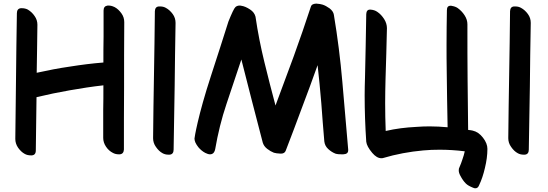

<svg xmlns="http://www.w3.org/2000/svg" viewBox="-20 -851 3027 1060"><path d="M80.1 -35.2C90.8 -20.5 102.5 -8.8 117.2 -1C126 3.9 137.7 6.8 150.4 6.8H155.3C169.9 5.9 177.7 -2.9 177.7 -20.5C178.7 -71.3 178.7 -122.1 179.7 -171.9C180.7 -222.7 180.7 -270.5 181.6 -314.5C242.2 -329.1 303.7 -341.8 365.2 -352.5C426.8 -363.3 488.3 -373 550.8 -379.9C550.8 -328.1 550.8 -282.2 549.8 -244.1V-89.8C549.8 -73.2 554.7 -56.6 565.4 -41C575.2 -26.4 587.9 -14.6 603.5 -6.8C612.3 -2 623 1 635.7 1H640.6C655.3 0 663.1 -8.8 664.1 -25.4C664.1 -145.5 664.1 -259.8 665 -367.2C665 -487.3 665 -608.4 666 -728.5C666 -746.1 661.1 -762.7 650.4 -777.3C639.6 -792 627.9 -803.7 613.3 -811.5C597.7 -819.3 586.9 -820.3 579.1 -820.3H574.2C559.6 -818.4 551.8 -809.6 551.8 -793V-649.4C550.8 -601.6 550.8 -553.7 550.8 -505.9C489.3 -501 427.7 -493.2 366.2 -483.4C304.7 -474.6 244.1 -462.9 182.6 -449.2L184.6 -572.3C185.5 -613.3 185.5 -661.1 186.5 -714.8C186.5 -731.4 181.6 -748 170.9 -762.7C161.1 -777.3 148.4 -789.1 133.8 -797.9C125 -802.7 113.3 -805.7 100.6 -805.7H95.7C81.1 -804.7 73.2 -794.9 73.2 -778.3C71.3 -651.4 69.3 -531.2 68.4 -417C67.4 -302.7 65.4 -192.4 64.5 -84C64.5 -67.4 69.3 -50.8 80.1 -35.2Z M840.8 -40C851.6 -24.4 863.3 -12.7 877.9 -4.9C886.7 0 897.5 2.9 910.2 2.9H916C930.7 2 938.5 -7.8 938.5 -24.4C940.4 -140.6 942.4 -257.8 944.3 -375C945.3 -491.2 947.3 -608.4 949.2 -724.6C949.2 -742.2 944.3 -758.8 933.6 -773.4C922.9 -788.1 910.2 -799.8 895.5 -807.6C886.7 -812.5 877 -815.4 864.3 -815.4H857.4C842.8 -814.5 835.9 -805.7 835 -789.1C834 -671.9 832 -554.7 830.1 -438.5C828.1 -322.3 826.2 -205.1 825.2 -87.9C825.2 -71.3 830.1 -54.7 840.8 -40Z M1075.2 -38.1C1085.9 -25.4 1098.6 -14.6 1113.3 -6.8C1123 -2 1131.8 1 1139.6 1C1143.6 1 1147.5 0 1150.4 -1C1155.3 -2.9 1158.2 -5.9 1161.1 -9.8C1164.1 -14.6 1167 -20.5 1168 -27.3C1182.6 -112.3 1203.1 -196.3 1230.5 -277.3C1257.8 -359.4 1285.2 -441.4 1312.5 -522.5C1332 -445.3 1351.6 -369.1 1371.1 -293C1391.6 -215.8 1411.1 -139.6 1430.7 -63.5C1434.6 -50.8 1442.4 -39.1 1455.1 -29.3C1467.8 -19.5 1479.5 -12.7 1492.2 -7.8C1501 -4.9 1512.7 -3.9 1528.3 -2.9H1532.2C1544.9 -2.9 1553.7 -8.8 1557.6 -19.5C1587.9 -97.7 1617.2 -175.8 1646.5 -254.9C1676.8 -334 1705.1 -412.1 1733.4 -491.2C1741.2 -421.9 1748 -351.6 1753.9 -281.2C1758.8 -210.9 1764.6 -140.6 1770.5 -70.3C1772.5 -53.7 1779.3 -40 1792 -28.3C1804.7 -16.6 1818.4 -7.8 1834 -2C1840.8 0 1851.6 1 1866.2 1H1875C1893.6 0 1902.3 -6.8 1902.3 -21.5V-25.4C1891.6 -149.4 1880.9 -274.4 1870.1 -398.4C1859.4 -522.5 1843.8 -646.5 1823.2 -769.5C1821.3 -782.2 1813.5 -793.9 1799.8 -804.7C1786.1 -814.5 1773.4 -821.3 1761.7 -825.2C1752.9 -828.1 1741.2 -830.1 1725.6 -831.1C1709 -830.1 1699.2 -825.2 1696.3 -814.5C1666 -722.7 1634.8 -630.9 1601.6 -540C1568.4 -449.2 1535.2 -359.4 1501 -268.6C1479.5 -348.6 1459 -428.7 1439.5 -508.8C1419.9 -588.9 1403.3 -671.9 1390.6 -758.8C1386.7 -774.4 1377 -788.1 1360.4 -798.8C1342.8 -810.5 1326.2 -817.4 1311.5 -819.3C1308.6 -820.3 1305.7 -820.3 1302.7 -820.3C1293.9 -820.3 1286.1 -817.4 1280.3 -812.5C1272.5 -805.7 1259.8 -778.3 1241.2 -732.4C1213.9 -645.5 1181.6 -545.9 1145.5 -434.6C1071.3 -208 1053.7 -89.8 1053.7 -85.9C1053.7 -79.1 1055.7 -71.3 1058.6 -64.5C1062.5 -55.7 1068.4 -46.9 1075.2 -38.1Z M2035.2 -6.8C2051.8 12.7 2068.4 22.5 2085 22.5C2087.9 22.5 2091.8 22.5 2094.7 21.5C2167 0 2241.2 -13.7 2316.4 -20.5C2346.7 -23.4 2377 -24.4 2407.2 -24.4C2453.1 -24.4 2500 -21.5 2545.9 -15.6C2543 -1 2538.1 13.7 2533.2 28.3C2528.3 43 2523.4 57.6 2516.6 72.3C2513.7 77.1 2512.7 83 2512.7 89.8C2512.7 98.6 2515.6 108.4 2521.5 119.1C2531.2 137.7 2541 151.4 2551.8 162.1C2560.5 170.9 2573.2 177.7 2589.8 184.6C2593.8 186.5 2597.7 187.5 2601.6 188.5H2604.5C2613.3 188.5 2620.1 183.6 2624 173.8C2638.7 143.6 2649.4 110.4 2657.2 76.2C2666 40 2670.9 4.9 2670.9 -29.3C2670.9 -48.8 2663.1 -69.3 2646.5 -90.8C2629.9 -112.3 2611.3 -125 2589.8 -129.9C2585 -130.9 2577.1 -132.8 2564.5 -133.8C2563.5 -226.6 2562.5 -318.4 2561.5 -410.2C2560.5 -502.9 2560.5 -604.5 2560.5 -716.8C2560.5 -733.4 2555.7 -750 2544.9 -766.6C2534.2 -783.2 2521.5 -795.9 2506.8 -806.6C2498 -812.5 2487.3 -816.4 2474.6 -818.4C2472.7 -819.3 2470.7 -819.3 2467.8 -819.3C2454.1 -819.3 2447.3 -811.5 2447.3 -794.9C2446.3 -737.3 2445.3 -672.9 2445.3 -603.5C2445.3 -557.6 2445.3 -508.8 2446.3 -457C2447.3 -354.5 2449.2 -251 2451.2 -148.4C2418 -151.4 2384.8 -153.3 2351.6 -153.3C2327.1 -153.3 2301.8 -152.3 2277.3 -150.4C2219.7 -147.5 2164.1 -140.6 2109.4 -127.9C2107.4 -179.7 2106.4 -231.4 2106.4 -283.2C2106.4 -327.1 2107.4 -370.1 2108.4 -413.1C2111.3 -506.8 2114.3 -600.6 2116.2 -695.3C2116.2 -711.9 2111.3 -729.5 2100.6 -746.1C2089.8 -762.7 2078.1 -775.4 2063.5 -785.2C2052.7 -793 2040 -796.9 2025.4 -797.9H2022.5C2009.8 -797.9 2002.9 -790 2002 -773.4C2000 -655.3 1998 -538.1 1995.1 -421.9C1994.1 -389.6 1993.2 -357.4 1993.2 -325.2C1993.2 -240.2 1996.1 -154.3 2002 -68.4C2003.9 -51.8 2014.6 -31.2 2035.2 -6.8Z M2801.8 -40C2812.5 -24.4 2824.2 -12.7 2838.9 -4.9C2847.7 0 2858.4 2.9 2871.1 2.9H2877C2891.6 2 2899.4 -7.8 2899.4 -24.4C2901.4 -140.6 2903.3 -257.8 2905.3 -375C2906.2 -491.2 2908.2 -608.4 2910.2 -724.6C2910.2 -742.2 2905.3 -758.8 2894.5 -773.4C2883.8 -788.1 2871.1 -799.8 2856.4 -807.6C2847.7 -812.5 2837.9 -815.4 2825.2 -815.4H2818.4C2803.7 -814.5 2796.9 -805.7 2795.9 -789.1C2794.9 -671.9 2793 -554.7 2791 -438.5C2789.1 -322.3 2787.1 -205.1 2786.1 -87.9C2786.1 -71.3 2791 -54.7 2801.8 -40Z"/></svg>

Font: ChillSide Comic
Style: Regular
Weight: 400
Designer: Koroletov, Abay Emes
Version: Version 1.000